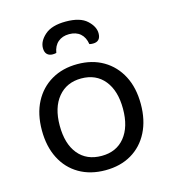

<svg xmlns="http://www.w3.org/2000/svg" viewBox="-104 -755 760 853"><g transform="rotate(-15 276.5 -329.0)"><path d="M504 -231Q504 -157 476 -102Q448 -47 397 -17Q346 13 277 13Q208 13 156.5 -17Q105 -47 77 -102Q49 -157 49 -231Q49 -306 77.5 -360.5Q106 -415 157.5 -445Q209 -475 277 -475Q345 -475 396 -445Q447 -415 475.5 -360.5Q504 -306 504 -231ZM277 -409Q210 -409 170.5 -361.5Q131 -314 131 -231Q131 -147 169.5 -100Q208 -53 277 -53Q345 -53 383.5 -100.5Q422 -148 422 -231Q422 -314 383.5 -361.5Q345 -409 277 -409ZM276 -613Q245 -613 225 -596Q205 -579 200 -547Q196 -546 192 -545.5Q188 -545 183 -545Q167 -545 157.5 -554.5Q148 -564 148 -583Q148 -615 180 -643Q212 -671 276 -671Q342 -671 373 -642.5Q404 -614 404 -583Q404 -564 395 -554.5Q386 -545 369 -545Q364 -545 359.5 -545.5Q355 -546 352 -547Q347 -579 327.5 -596Q308 -613 276 -613Z"/></g></svg>

Font: Baloo Tammudu 2
Style: Regular
Weight: 400
Designer: Maithili Shingre, Omkar Shende and Ek Type
Foundry: Ek Type
Version: Version 1.700